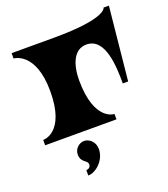

<svg xmlns="http://www.w3.org/2000/svg" viewBox="-141 -658 857 979"><g transform="rotate(-20 287.0 -169.0)"><path d="M535 -558C535 -558 532 -500 244 -500H15V-471C15 -471 134 -466 134 -250C134 -24 15 -29 15 -29V0H402V-29C402 -29 292 -29 291 -250C291 -335 318 -411 388 -411C490 -411 495 -253 495 -161H524L564 -558ZM209 47C181 47 155 71 155 101C155 147 193 144 193 168C193 191 169 191 169 191V220C212 220 266 171 266 111C266 71 235 47 209 47Z"/></g></svg>

Font: Ouroboros
Style: Regular
Weight: 400
Designer: Ariel Martín Pérez
Foundry: Velvetyne Type Foundry
Version: Version 2.001;hotconv 1.0.109;makeotfexe 2.5.65596